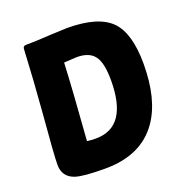

<svg xmlns="http://www.w3.org/2000/svg" viewBox="-130 -837 926 964"><g transform="rotate(-20 333.0 -354.5)"><path d="M109 -710Q160 -710 236 -715Q313 -719 330 -719Q498 -719 566 -649Q631 -581 631 -419Q631 -231 557 -123Q466 10 271 10Q154 10 112 -4Q51 -25 51 -89Q51 -140 70 -361Q84 -533 92 -695Q93 -710 109 -710ZM449 -397Q449 -486 424 -523Q397 -565 327 -565L258 -561Q252 -426 231 -151Q251 -148 278 -148Q449 -148 449 -397Z"/></g></svg>

Font: PoetsenOne
Style: Regular
Weight: 400
Designer: Rodrigo Fuenzalida, Pablo Impallari
Foundry: Pablo Impallari, Rodrigo Fuenzalida
Version: Version 1.000